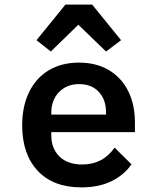

<svg xmlns="http://www.w3.org/2000/svg" viewBox="-20 -799 680 831"><path d="M76 -256Q76 -339 106 -400.5Q136 -462 191.5 -495Q247 -528 322 -528Q396 -528 450.5 -496Q505 -464 534.5 -405.5Q564 -347 564 -269V-227H202V-213Q202 -156 237.5 -121.5Q273 -87 336 -87Q425 -87 476 -160L549 -88Q519 -43 464 -15.5Q409 12 332 12Q210 12 143 -60Q76 -132 76 -256ZM439 -303V-312Q439 -368 407.5 -401.5Q376 -435 323 -435Q269 -435 235.5 -400.5Q202 -366 202 -310V-303ZM379 -779 504 -625 439 -576 319 -692 200 -576 138 -625 263 -779Z"/></svg>

Font: Writer SemiBold
Style: Regular
Weight: 600
Monospace: yes
Designer: Mike Abbink, Paul van der Laan, Pieter van Rosmalen
Foundry: Bold Monday
Version: Version 2.001 2020